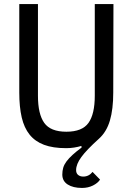

<svg xmlns="http://www.w3.org/2000/svg" viewBox="-20 -718 655 946"><path d="M167 -698V-246Q167 -156 198 -112.5Q229 -69 307 -69Q385 -69 416 -112.5Q447 -156 447 -246V-698H539L538 -262Q538 -180 521.5 -124Q505 -68 467 -34Q407 20 381 55.5Q355 91 355 120Q355 136 365 144Q375 152 390 152Q418 152 436 129L473 167Q462 184 438 196Q414 208 384 208Q340 208 313.5 191Q287 174 287 142Q287 124 291.5 108.5Q296 93 307.5 77.5Q319 62 337 45.5Q355 29 382 9L381 1Q364 6 345.5 9Q327 12 306 12Q241 12 197 -4.5Q153 -21 126 -54.5Q99 -88 87 -139.5Q75 -191 75 -262V-698Z"/></svg>

Font: IBM Plex Sans Cond Text
Style: Regular
Weight: 450
Width: 3
Designer: Mike Abbink, Paul van der Laan, Pieter van Rosmalen
Foundry: Bold Monday
Version: Version 1.3